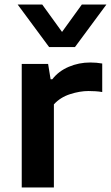

<svg xmlns="http://www.w3.org/2000/svg" viewBox="-20 -828 490 848"><path d="M76 0V-545.5H192.5L203.5 -478H211Q239 -514 283.8 -533Q328.5 -552 378.5 -552Q406 -552 431.5 -547.5V-421.5Q417.5 -424 401.8 -425Q386 -426 371 -426Q332.5 -426 289.2 -412Q246 -398 218 -367V0ZM197 -620 58 -808H166.5L254 -687L341.5 -808H450L311 -620Z"/></svg>

Font: Encode Sans Exp SmBold
Style: Regular
Weight: 600
Width: 7
Designer: Multiple Designers
Foundry: Impallari Type
Version: Version 3.002; ttfautohint (v1.8.3) -l 8 -r 50 -G 200 -x 14 